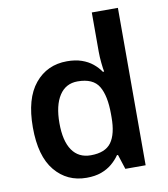

<svg xmlns="http://www.w3.org/2000/svg" viewBox="-85 -832 797 913"><g transform="rotate(-10 313.0 -375.0)"><path d="M260 10Q166 10 107.5 -60.5Q49 -131 49 -270Q49 -409 108 -480.5Q167 -552 263 -552Q303 -552 333.5 -541.5Q364 -531 386 -513Q408 -495 423 -473H429Q426 -487 423 -516Q420 -545 420 -570V-760H546V0H448L425 -71H420Q405 -49 383 -30.5Q361 -12 331 -1Q301 10 260 10ZM298 -92Q368 -92 397 -132Q426 -172 426 -253V-269Q426 -357 398.5 -403Q371 -449 296 -449Q239 -449 208 -401.5Q177 -354 177 -268Q177 -182 208 -137Q239 -92 298 -92Z"/></g></svg>

Font: Noto Sans Armenian SemiBold
Style: Regular
Weight: 600
Designer: Monotype Design Team
Foundry: Monotype Imaging Inc.
Version: Version 2.007